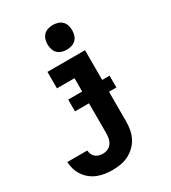

<svg xmlns="http://www.w3.org/2000/svg" viewBox="-246 -875 1078 1213"><g transform="rotate(-30 293.0 -268.5)"><path d="M209 223Q182 223 155 219Q128 215 102.5 205Q77 195 55.5 178Q34 161 18.5 138.5Q3 116 -5 89.5Q-13 63 -14 36H132Q132 50 138 63.5Q144 77 155 86.5Q166 96 180.5 99.5Q195 103 209 103Q228 103 245 95Q262 87 272.5 71.5Q283 56 286.5 37.5Q290 19 290 0V-400H162V-520H436V0Q436 30 430.5 60Q425 90 411 117Q397 144 375 165Q353 186 326 199.5Q299 213 269 218Q239 223 209 223ZM339 -580Q321 -580 303 -585.5Q285 -591 272.5 -603.5Q260 -616 254.5 -634Q249 -652 249 -670Q249 -688 254.5 -706Q260 -724 272.5 -736.5Q285 -749 303 -754.5Q321 -760 339 -760Q357 -760 375 -754.5Q393 -749 405.5 -736.5Q418 -724 423.5 -706Q429 -688 429 -670Q429 -652 423.5 -634Q418 -616 405.5 -603.5Q393 -591 375 -585.5Q357 -580 339 -580ZM490 -217H188V-303H490Z"/></g></svg>

Font: Iosevka Custom Heavy Extended
Style: Regular
Weight: 900
Width: 7
Monospace: yes
Designer: Belleve Invis
Foundry: Belleve Invis
Version: Version 11.2.4; ttfautohint (v1.8.4)